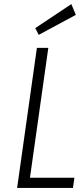

<svg xmlns="http://www.w3.org/2000/svg" viewBox="-20 -922 396 942"><path d="M64 0H338L345 -50H127L217 -687H161ZM170 -751 352 -849 330 -902 153 -784Z"/></svg>

Font: Secuela ExtLt
Style: Italic
Weight: 200
Italic angle: -8°
Designer: Fernando Haro
Foundry: deFharo
Version: Version 1.704